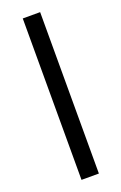

<svg xmlns="http://www.w3.org/2000/svg" viewBox="-144 -773 516 816"><g transform="rotate(-20 114.5 -365.0)"><path d="M75.2 -730H153.8V0H75.2Z"/></g></svg>

Font: Human Sans
Style: Regular
Weight: 400
Designer: Tim Radville
Foundry: Continuum
Version: Version 1.000;FEAKit 1.0